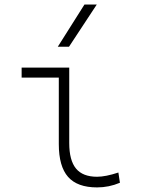

<svg xmlns="http://www.w3.org/2000/svg" viewBox="-20 -815 626 845"><path d="M407.2 9.8Q320.3 9.8 279.5 -36.6Q238.8 -83 238.8 -180.7V-473.6H75.2V-517.6H284.7V-185.5Q284.7 -109.4 314.5 -73.2Q344.2 -37.1 407.2 -37.1Q444.8 -37.1 501 -55.7L507.8 -10.7Q459.5 9.8 407.2 9.8ZM234.4 -609.4 351.6 -794.9H405.8L283.7 -609.4Z"/></svg>

Font: Cascadia Mono ExtraLight
Style: Regular
Weight: 200
Monospace: yes
Designer: Aaron Bell
Foundry: Saja Typeworks
Version: Version 2404.023; ttfautohint (v1.8.4)